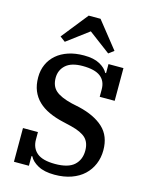

<svg xmlns="http://www.w3.org/2000/svg" viewBox="-138 -1030 881 1128"><g transform="rotate(15 302.5 -465.5)"><path d="M305 12Q243 12 204.5 -9Q166 -30 152 -59H147V0H56V-205H147V-160Q147 -108 181.5 -79Q216 -50 292 -50Q372 -50 408 -83Q444 -116 444 -171Q444 -220 417 -246.5Q390 -273 326 -289L275 -301Q226 -312 187 -330Q148 -348 121 -374Q94 -400 79.5 -435Q65 -470 65 -517Q65 -560 81 -595.5Q97 -631 126.5 -656.5Q156 -682 198 -696Q240 -710 293 -710Q353 -710 389 -690Q425 -670 439 -643H444V-698H535V-499H444V-544Q444 -595 409.5 -621.5Q375 -648 301 -648Q232 -648 198.5 -617.5Q165 -587 165 -540Q165 -490 195.5 -463Q226 -436 296 -419L343 -409Q440 -386 493 -336.5Q546 -287 546 -201Q546 -155 529.5 -116Q513 -77 482.5 -48.5Q452 -20 407 -4Q362 12 305 12ZM130 -782 258 -943H330L458 -782L426 -758L294 -857L162 -758Z"/></g></svg>

Font: IBM Plex Serif Medm
Style: Regular
Weight: 500
Designer: Mike Abbink, Paul van der Laan, Pieter van Rosmalen
Foundry: Bold Monday
Version: Version 3.001